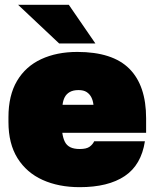

<svg xmlns="http://www.w3.org/2000/svg" viewBox="-20 -760 640 795"><path d="M310 15Q223 15 156.5 -15Q90 -45 52.5 -105Q15 -165 15 -255V-275Q15 -365 50.5 -425Q86 -485 150.5 -515Q215 -545 300 -545Q446 -545 515.5 -475.5Q585 -406 585 -270V-210H238Q241 -188 248.5 -173Q256 -158 271 -150.5Q286 -143 310 -143Q338 -143 351 -152.5Q364 -162 370 -175H580Q565 -77 496.5 -31Q428 15 310 15ZM305 -387Q283 -387 269 -379Q255 -371 248 -357.5Q241 -344 239 -326H367Q365 -344 358 -357.5Q351 -371 338.5 -379Q326 -387 305 -387ZM225 -580 55 -740H265L375 -580Z"/></svg>

Font: Golos Text Black
Style: Regular
Weight: 900
Designer: A.Korolkova, Vitaly Kuzmin
Foundry: ParaType Ltd
Version: Version 2.004